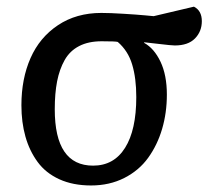

<svg xmlns="http://www.w3.org/2000/svg" viewBox="-20 -548 633 582"><path d="M567.9 -527.8Q591.8 -515.6 591.8 -483.9Q591.8 -452.6 571 -431.4Q550.3 -410.2 509.8 -410.2Q500 -410.2 460 -415Q419.9 -419.9 417 -419.9V-418Q447.3 -401.4 466.6 -360.8Q485.8 -320.3 485.8 -261.2Q485.8 -206.1 471.4 -157.2Q457 -108.4 429.2 -69.8Q401.4 -31.2 356.7 -8.5Q312 14.2 255.9 14.2Q201.2 14.2 159.9 -4.6Q118.7 -23.4 94 -57.1Q69.3 -90.8 57.1 -134Q44.9 -177.2 44.9 -229Q44.9 -309.1 72.5 -371.8Q100.1 -434.6 155.8 -471.7Q211.4 -508.8 287.1 -508.8Q314 -508.8 353.5 -506.3Q393.1 -503.9 419.4 -501.5L445.8 -499ZM393.1 -253.9Q393.1 -311 380.6 -352.5Q368.2 -394 336.9 -420.9Q331.1 -422.9 288.1 -422.9Q248 -422.9 220 -408.4Q191.9 -394 176 -366Q160.2 -337.9 153.1 -301.5Q146 -265.1 146 -216.8Q146 -45.9 262.2 -45.9Q325.2 -45.9 359.1 -99.9Q393.1 -153.8 393.1 -253.9Z"/></svg>

Font: Literata Book Medium
Style: Italic
Weight: 500
Italic angle: -3°
Designer: Latin by Veronika Burian and Jose Scaglione. Greek by Irene Vlachou. Cyrillic by Vera Evstafieva
Foundry: TypeTogether
Version: Version 1.003;PS 001.003;hotconv 1.0.88;makeotf.lib2.5.64775